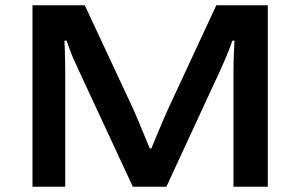

<svg xmlns="http://www.w3.org/2000/svg" viewBox="-20 -707 1136 727"><path d="M103 0V-687H301L485 -293Q492 -278 503 -251.5Q514 -225 525.5 -197Q537 -169 547 -145H553Q562 -166 573 -193Q584 -220 595.5 -246.5Q607 -273 615 -291L799 -687H994V0H864V-431Q864 -449 864.5 -471Q865 -493 866 -515Q867 -537 868 -553H860Q855 -538 847 -518Q839 -498 830.5 -478Q822 -458 815 -443L610 0H483L277 -443Q268 -462 259 -482.5Q250 -503 243.5 -521.5Q237 -540 232 -553H224Q225 -539 225.5 -518Q226 -497 226.5 -474.5Q227 -452 227 -431V0Z"/></svg>

Font: Archivo Expanded Medium
Style: Regular
Weight: 500
Width: 7
Designer: Hector Gatti
Foundry: Omnibus-Type
Version: Version 2.001